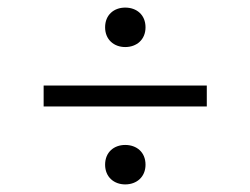

<svg xmlns="http://www.w3.org/2000/svg" viewBox="-20 -576 660 506"><path d="M310 -90C340 -90 363.5 -109.5 363.5 -142C363.5 -175 340 -194 310 -194C280.5 -194 257 -175 257 -142C257 -109.5 280.5 -90 310 -90ZM310 -452C340 -452 363.5 -471.5 363.5 -504C363.5 -537 340 -556 310 -556C280.5 -556 257 -537 257 -504C257 -471.5 280.5 -452 310 -452ZM95 -295.5H525V-350.5H95Z"/></svg>

Font: Monaspace Neon ExtraLight
Style: Regular
Weight: 200
Designer: Riley Cran & the Lettermatic Team
Foundry: Lettermatic
Version: Version 1.200 (Monaspace Neon)